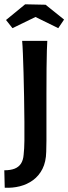

<svg xmlns="http://www.w3.org/2000/svg" viewBox="-54 -706 318 893"><path d="M-32 167 -34 86Q-5 86 14 78.5Q33 71 43.5 55Q54 39 56 13Q59 -14 59.5 -51.5Q60 -89 59.5 -140Q59 -191 58 -256Q57 -316 55.5 -367Q54 -418 52.5 -456.5Q51 -495 49 -516H166Q165 -503 164 -471Q163 -439 162.5 -388Q162 -337 162 -265Q162 -222 162 -191Q162 -160 162 -137.5Q162 -115 162 -94Q162 -73 162 -50.5Q162 -28 161 0Q160 47 143.5 79.5Q127 112 99.5 132Q72 152 38 160.5Q4 169 -32 167ZM217 -575 111 -627 4 -575 -26 -613 63 -686 158 -684 244 -615Z"/></svg>

Font: Truculenta
Style: Bold
Weight: 700
Designer: Ivan Castro, Eva Sanz & Omnibus-Type Team
Foundry: Omnibus-Type
Version: Version 1.002